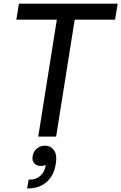

<svg xmlns="http://www.w3.org/2000/svg" viewBox="-20 -750 666 1054"><path d="M288.1 0H189.9L292 -642.1H69.8L84 -730H626L611.8 -642.1H390.1ZM136.2 284.2H128.9L137.2 235.8H146Q179.7 235.8 202.6 214.1Q225.6 192.4 231 157.2V155.8Q218.3 161.1 206.1 161.1Q182.1 161.1 168.5 147Q154.8 132.8 159.2 106.9Q163.6 80.1 182.9 64.9Q202.1 49.8 226.1 49.8Q259.3 49.8 276.9 75.4Q294.4 101.1 286.1 148.9L285.2 154.8Q275.4 215.3 235.1 249.8Q194.8 284.2 136.2 284.2Z"/></svg>

Font: Sora Italic
Style: Regular
Weight: 400
Designer: Jonathan Barnbrook, Julián Moncada
Foundry: Barnbrook Fonts
Version: Version 2.000